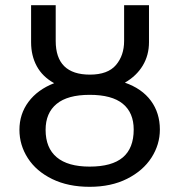

<svg xmlns="http://www.w3.org/2000/svg" viewBox="-20 -709 692 741"><path d="M597 -209Q597 -151 564.5 -100.5Q532 -50 470.5 -19Q409 12 326 12Q243 12 181.5 -18Q120 -48 87.5 -98.5Q55 -149 55 -208Q55 -269 90 -316Q125 -363 189 -388Q144 -413 122 -453.5Q100 -494 100 -546V-689H195V-551Q195 -421 327 -421Q396 -421 427.5 -458Q459 -495 459 -551V-689H555V-546Q555 -496 531 -456Q507 -416 462 -390Q528 -367 562.5 -320Q597 -273 597 -209ZM496 -209Q496 -274 454 -308.5Q412 -343 326 -343Q241 -343 198.5 -308Q156 -273 156 -208Q156 -138 199 -102Q242 -66 326 -66Q412 -66 454 -101.5Q496 -137 496 -209Z"/></svg>

Font: Fira Sans
Style: Regular
Weight: 400
Designer: bBox Type GmbH & Carrois Corporate GbR & Edenspiekermann AG
Foundry: bBox Type GmbH & Carrois Corporate GbR & Edenspiekermann AG
Version: Version 4.301